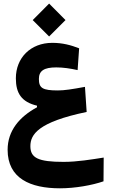

<svg xmlns="http://www.w3.org/2000/svg" viewBox="-20 -709 626 1046"><path d="M306.6 316.9C389.2 316.9 481.9 300.3 543.9 278.8L544.9 149.4C479 159.7 400.9 172.9 326.2 172.9C188 172.9 145.5 151.4 145.5 87.4C145.5 23.9 187 -43.9 452.1 -99.1L442.9 -235.8C372.1 -222.7 330.6 -216.3 294.9 -216.3C211.4 -216.3 191.9 -229.5 191.9 -278.8C191.9 -323.2 219.7 -341.8 286.6 -341.8C324.7 -341.8 363.3 -335.9 402.8 -327.1L411.1 -445.8C366.2 -463.4 320.3 -475.6 265.1 -475.6C146.5 -475.6 66.4 -394 66.4 -282.2C66.4 -201.2 97.2 -153.3 181.6 -133.3V-124.5C85.9 -72.8 21.5 3.4 21.5 106.9C21.5 263.2 145.5 316.9 306.6 316.9ZM247.6 -510.3 336.9 -599.6 247.6 -689.5 158.2 -599.6Z"/></svg>

Font: Cascadia Code
Style: Bold
Weight: 700
Monospace: yes
Designer: Aaron Bell
Foundry: Saja Typeworks
Version: Version 2404.023